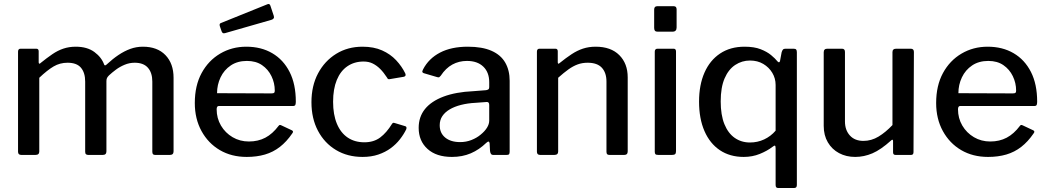

<svg xmlns="http://www.w3.org/2000/svg" viewBox="-20 -773 5231 958"><path d="M86 0Q70 0 70 -16V-515Q70 -530 83 -530H161Q173 -530 173 -517V-462Q173 -457 176 -455.5Q179 -454 183 -459Q214 -484 241 -502.5Q268 -521 296.5 -530.5Q325 -540 358 -540Q415 -540 451 -513.5Q487 -487 500 -450Q502 -446 505.5 -447Q509 -448 513 -452Q542 -479 571 -498.5Q600 -518 630 -529Q660 -540 693 -540Q765 -540 805.5 -498Q846 -456 846 -385V-18Q846 0 828 0H754Q747 0 743.5 -3.5Q740 -7 740 -16V-366Q740 -410 718 -435Q696 -460 652 -460Q626 -460 602 -450Q578 -440 558.5 -425.5Q539 -411 524 -397Q517 -390 514 -384Q511 -378 511 -368V-18Q511 0 493 0H420Q413 0 409 -3.5Q405 -7 405 -16V-366Q405 -410 384 -435Q363 -460 317 -460Q279 -460 247.5 -441.5Q216 -423 176 -385V-17Q176 0 157 0H86Z M1061 -228Q1061 -183 1082.5 -146.5Q1104 -110 1140.5 -88.5Q1177 -67 1222 -67Q1268 -67 1304 -86Q1340 -105 1370 -145Q1373 -149 1376 -149.5Q1379 -150 1385 -147L1436 -123Q1447 -118 1438 -107Q1410 -66 1376.5 -40Q1343 -14 1302 -2Q1261 10 1211 10Q1135 10 1077 -24Q1019 -58 985.5 -119Q952 -180 952 -259Q952 -346 986 -408.5Q1020 -471 1078.5 -505.5Q1137 -540 1209 -540Q1283 -540 1338.5 -507.5Q1394 -475 1425 -414Q1456 -353 1456 -266Q1456 -257 1454 -250.5Q1452 -244 1441 -244H1071Q1066 -244 1063.5 -239.5Q1061 -235 1061 -228ZM1334 -307Q1345 -307 1348 -310Q1351 -313 1351 -321Q1351 -359 1334.5 -393Q1318 -427 1287.5 -448Q1257 -469 1212 -469Q1165 -469 1131.5 -446.5Q1098 -424 1080.5 -387Q1063 -350 1063 -308ZM1329 -745 1346 -694Q1351 -679 1334 -674L1104 -608Q1097 -606 1093 -607.5Q1089 -609 1086 -616L1077 -642Q1073 -655 1082 -658L1315 -752Q1325 -756 1329 -745Z M1789 -540Q1845 -540 1886.5 -521.5Q1928 -503 1956.5 -472.5Q1985 -442 2002 -407Q2008 -393 1995 -390L1924 -378Q1915 -376 1911 -386Q1894 -412 1877 -429Q1860 -446 1840 -456Q1820 -466 1794 -466Q1748 -466 1713.5 -442.5Q1679 -419 1660.5 -374Q1642 -329 1642 -265Q1642 -201 1661 -155.5Q1680 -110 1715 -86.5Q1750 -63 1798 -63Q1845 -63 1877 -87Q1909 -111 1936 -155Q1939 -159 1941.5 -160Q1944 -161 1950 -159L2003 -143Q2011 -140 2007 -128Q1995 -103 1975.5 -78Q1956 -53 1929.5 -33.5Q1903 -14 1868 -2Q1833 10 1789 10Q1714 10 1656.5 -24.5Q1599 -59 1566.5 -120.5Q1534 -182 1534 -263Q1534 -345 1567 -407Q1600 -469 1657.5 -504.5Q1715 -540 1789 -540Z M2406 -60Q2371 -26 2329 -8Q2287 10 2235 10Q2157 10 2113 -30Q2069 -70 2069 -135Q2069 -190 2100.5 -229Q2132 -268 2193 -291Q2254 -314 2341 -318L2405 -323Q2412 -324 2416.5 -327Q2421 -330 2421 -338V-363Q2421 -412 2391.5 -440.5Q2362 -469 2310 -469Q2270 -469 2237 -451Q2204 -433 2179 -395Q2175 -390 2172 -388Q2169 -386 2162 -388L2094 -408Q2089 -410 2087.5 -413.5Q2086 -417 2091 -427Q2119 -481 2175.5 -510.5Q2232 -540 2314 -540Q2386 -540 2432.5 -519.5Q2479 -499 2501 -460.5Q2523 -422 2523 -370V-17Q2523 -7 2520 -3.5Q2517 0 2508 0H2441Q2433 0 2429.5 -5.5Q2426 -11 2425 -20L2423 -58Q2421 -74 2406 -60ZM2421 -249Q2421 -266 2407 -264L2353 -260Q2313 -258 2280 -249.5Q2247 -241 2223.5 -227Q2200 -213 2187 -193.5Q2174 -174 2174 -148Q2174 -109 2201.5 -86.5Q2229 -64 2276 -64Q2306 -64 2332.5 -74.5Q2359 -85 2378 -101Q2399 -118 2410 -136Q2421 -154 2421 -171V-249Z M2675 0Q2659 0 2659 -16V-515Q2659 -530 2672 -530H2751Q2763 -530 2763 -517V-462Q2763 -457 2765.5 -455.5Q2768 -454 2773 -459Q2804 -484 2832 -502.5Q2860 -521 2889 -530.5Q2918 -540 2952 -540Q3028 -540 3070 -498Q3112 -456 3112 -387V-18Q3112 0 3095 0H3021Q3013 0 3009.5 -3.5Q3006 -7 3006 -16V-366Q3006 -410 2983 -435Q2960 -460 2912 -460Q2885 -460 2862 -451.5Q2839 -443 2816 -426.5Q2793 -410 2765 -385V-17Q2765 0 2746 0H2675Z M3353 -19Q3353 -8 3348.5 -4Q3344 0 3333 0H3265Q3254 0 3250.5 -3.5Q3247 -7 3247 -16V-515Q3247 -530 3261 -530H3341Q3353 -530 3353 -516ZM3356 -636Q3356 -615 3336 -615H3262Q3251 -615 3247.5 -620Q3244 -625 3244 -634V-725Q3244 -742 3259 -742H3342Q3356 -742 3356 -726Z M3939 -530Q3949 -530 3952.5 -526Q3956 -522 3956 -512V150Q3956 165 3943 165H3862Q3850 165 3850 150V-32Q3850 -44 3847 -46Q3844 -48 3834 -40Q3808 -20 3771 -5Q3734 10 3691 10Q3622 10 3572 -23.5Q3522 -57 3495 -119Q3468 -181 3468 -266Q3468 -349 3495 -410.5Q3522 -472 3573 -506Q3624 -540 3695 -540Q3743 -540 3775 -527.5Q3807 -515 3827.5 -498Q3848 -481 3860 -466Q3869 -457 3872 -469L3880 -512Q3883 -522 3887 -526Q3891 -530 3900 -530ZM3850 -349Q3850 -382 3833.5 -409.5Q3817 -437 3788.5 -454Q3760 -471 3722 -471Q3682 -471 3648.5 -449Q3615 -427 3595.5 -382Q3576 -337 3576 -267Q3576 -199 3594.5 -153.5Q3613 -108 3646 -85Q3679 -62 3722 -62Q3760 -62 3793 -77.5Q3826 -93 3850 -121Z M4288 -70Q4328 -70 4363.5 -91.5Q4399 -113 4433 -149V-513Q4433 -530 4452 -530H4524Q4540 -530 4540 -514L4538 -14Q4538 0 4526 0H4448Q4436 0 4436 -13V-69Q4436 -74 4433.5 -75.5Q4431 -77 4426 -72Q4375 -26 4333 -8Q4291 10 4247 10Q4202 10 4166.5 -9Q4131 -28 4110.5 -63Q4090 -98 4090 -145V-512Q4090 -530 4108 -530H4181Q4196 -530 4196 -514V-167Q4196 -124 4220.5 -97Q4245 -70 4288 -70Z M4760 -228Q4760 -183 4781.5 -146.5Q4803 -110 4839.5 -88.5Q4876 -67 4921 -67Q4967 -67 5003 -86Q5039 -105 5069 -145Q5072 -149 5075 -149.5Q5078 -150 5084 -147L5135 -123Q5146 -118 5137 -107Q5109 -66 5075.5 -40Q5042 -14 5001 -2Q4960 10 4910 10Q4834 10 4776 -24Q4718 -58 4684.5 -119Q4651 -180 4651 -259Q4651 -346 4685 -408.5Q4719 -471 4777.5 -505.5Q4836 -540 4908 -540Q4982 -540 5037.5 -507.5Q5093 -475 5124 -414Q5155 -353 5155 -266Q5155 -257 5153 -250.5Q5151 -244 5140 -244H4770Q4765 -244 4762.5 -239.5Q4760 -235 4760 -228ZM5033 -307Q5044 -307 5047 -310Q5050 -313 5050 -321Q5050 -359 5033.5 -393Q5017 -427 4986.5 -448Q4956 -469 4911 -469Q4864 -469 4830.5 -446.5Q4797 -424 4779.5 -387Q4762 -350 4762 -308Z"/></svg>

Font: Libre Franklin Medium
Style: Regular
Weight: 500
Designer: Pablo Impallari, Rodrigo Fuenzalida, Nhung Nguyen
Foundry: Impallari Type
Version: Version 3.000